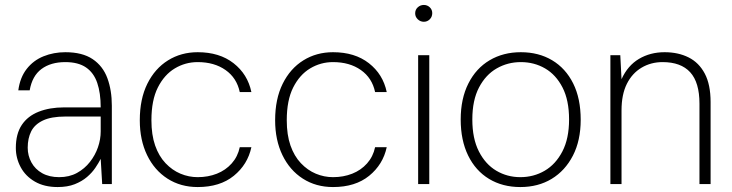

<svg xmlns="http://www.w3.org/2000/svg" viewBox="-20 -744 2957 776"><path d="M213 12Q159 12 121 -10Q83 -32 63.5 -68.5Q44 -105 44 -146Q44 -203 68 -239Q92 -275 136.5 -292.5Q181 -310 239 -310H387Q387 -368 373 -409Q359 -450 327.5 -471.5Q296 -493 244 -493Q185 -493 147.5 -465Q110 -437 100 -379H54Q61 -431 88 -465.5Q115 -500 156 -516.5Q197 -533 244 -533Q313 -533 354.5 -505Q396 -477 414 -428Q432 -379 432 -317V0H393L387 -102Q379 -86 365.5 -66Q352 -46 331.5 -28.5Q311 -11 282 0.5Q253 12 213 12ZM219 -28Q260 -28 291 -45Q322 -62 343.5 -89.5Q365 -117 376 -149Q387 -181 387 -213V-273H244Q187 -273 153.5 -257Q120 -241 106 -213Q92 -185 92 -147Q92 -115 107 -87.5Q122 -60 150.5 -44Q179 -28 219 -28Z M779 12Q710 12 657 -22Q604 -56 574.5 -117Q545 -178 545 -258Q545 -344 575.5 -405.5Q606 -467 659 -500Q712 -533 779 -533Q867 -533 924 -488.5Q981 -444 996 -372H949Q937 -429 891.5 -461Q846 -493 779 -493Q729 -493 686.5 -467.5Q644 -442 618 -390.5Q592 -339 592 -258Q592 -199 607 -156Q622 -113 649 -84.5Q676 -56 709.5 -42Q743 -28 779 -28Q821 -28 856.5 -42Q892 -56 916.5 -83.5Q941 -111 949 -149H996Q981 -79 925 -33.5Q869 12 779 12Z M1326 12Q1257 12 1204 -22Q1151 -56 1121.5 -117Q1092 -178 1092 -258Q1092 -344 1122.5 -405.5Q1153 -467 1206 -500Q1259 -533 1326 -533Q1414 -533 1471 -488.5Q1528 -444 1543 -372H1496Q1484 -429 1438.5 -461Q1393 -493 1326 -493Q1276 -493 1233.5 -467.5Q1191 -442 1165 -390.5Q1139 -339 1139 -258Q1139 -199 1154 -156Q1169 -113 1196 -84.5Q1223 -56 1256.5 -42Q1290 -28 1326 -28Q1368 -28 1403.5 -42Q1439 -56 1463.5 -83.5Q1488 -111 1496 -149H1543Q1528 -79 1472 -33.5Q1416 12 1326 12Z M1670 0V-521H1715V0ZM1693 -656Q1679 -656 1668.5 -666Q1658 -676 1658 -690Q1658 -705 1668.5 -714.5Q1679 -724 1693 -724Q1707 -724 1717 -714.5Q1727 -705 1727 -691Q1727 -676 1717 -666Q1707 -656 1693 -656Z M2083 12Q2011 12 1956.5 -21Q1902 -54 1872 -115.5Q1842 -177 1842 -261Q1842 -345 1873 -406.5Q1904 -468 1959 -500.5Q2014 -533 2085 -533Q2157 -533 2211.5 -500.5Q2266 -468 2296.5 -407Q2327 -346 2327 -260Q2327 -176 2295.5 -115Q2264 -54 2209.5 -21Q2155 12 2083 12ZM2083 -28Q2137 -28 2181.5 -54Q2226 -80 2253 -132Q2280 -184 2280 -261Q2280 -339 2253.5 -390.5Q2227 -442 2183 -467.5Q2139 -493 2085 -493Q2032 -493 1987.5 -467.5Q1943 -442 1916 -390.5Q1889 -339 1889 -261Q1889 -184 1915.5 -132Q1942 -80 1986 -54Q2030 -28 2083 -28Z M2447 0V-521H2487L2492 -424Q2517 -479 2562.5 -506Q2608 -533 2666 -533Q2721 -533 2763 -512Q2805 -491 2828.5 -446.5Q2852 -402 2852 -331V0H2807V-325Q2807 -411 2769.5 -452Q2732 -493 2658 -493Q2611 -493 2573 -470.5Q2535 -448 2513.5 -405Q2492 -362 2492 -298V0Z"/></svg>

Font: DM Sans 10pt ExtraLight
Style: Regular
Weight: 250
Version: Version 4.004;gftools[0.9.30]